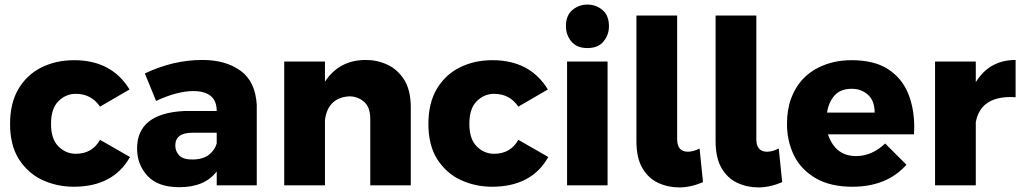

<svg xmlns="http://www.w3.org/2000/svg" viewBox="-20 -810 4468 839"><path d="M302 6Q229.5 6 165.8 -23.2Q102 -52.5 61.5 -116Q24 -177 24 -268Q24 -360 61 -422Q98 -484 161.5 -515.5Q225 -547 304 -547Q468 -547 546 -419L417 -344Q379 -400 311 -400Q268 -400 235.5 -368Q203 -336 203 -269Q203 -202 235.5 -170Q268 -138 311 -138Q383 -138 417 -199L548 -124Q475 6 302 6Z M764 8Q670 8 624.5 -41.5Q579 -91 579 -161Q579 -315 786 -325H927Q927 -412 824 -412Q755 -412 662 -369L613 -489Q736 -548 865 -548Q966 -548 1031 -501Q1096 -454 1102 -352V0H927V-61Q875 8 764 8ZM819 -113Q866 -113 892.2 -133.2Q918.5 -153.5 927 -183V-230H821Q746 -230 746 -174Q746 -149 763 -131Q780 -113 819 -113Z M1775 0H1598V-290Q1598 -342 1570.5 -365.5Q1543 -389 1506 -389Q1413 -383 1400 -286V0H1222V-541H1400V-453Q1462 -548 1579 -548Q1628.5 -548 1673.2 -527.2Q1718 -506.5 1747.5 -459.5Q1775 -414 1775 -341Z M2130 6Q2057.5 6 1993.8 -23.2Q1930 -52.5 1889.5 -116Q1852 -177 1852 -268Q1852 -360 1889 -422Q1926 -484 1989.5 -515.5Q2053 -547 2132 -547Q2296 -547 2374 -419L2245 -344Q2207 -400 2139 -400Q2096 -400 2063.5 -368Q2031 -336 2031 -269Q2031 -202 2063.5 -170Q2096 -138 2139 -138Q2211 -138 2245 -199L2376 -124Q2303 6 2130 6Z M2547 -600Q2500 -600 2476.5 -629Q2453 -658 2453 -695Q2453 -743 2481.5 -766.5Q2510 -790 2547 -790Q2584 -790 2612.5 -766.5Q2641 -743 2641 -695Q2641 -658 2617.5 -629Q2594 -600 2547 -600ZM2635 0H2458V-541H2635Z M2948 9Q2899 9 2856 -11Q2813 -31 2787 -75.5Q2761 -120 2761 -194V-742H2939V-202Q2939 -147 2986 -147Q3009 -147 3037 -161L3052 -14Q2998 9 2948 9Z M3294 9Q3245 9 3202 -11Q3159 -31 3133 -75.5Q3107 -120 3107 -194V-742H3285V-202Q3285 -147 3332 -147Q3355 -147 3383 -161L3398 -14Q3344 9 3294 9Z M3705 6Q3610 6 3546.5 -30Q3480 -68.5 3449.5 -131Q3419 -193.5 3419 -268Q3419 -331 3436.8 -379.2Q3454.5 -427.5 3485.5 -461.5Q3516.5 -495.5 3558 -515.5Q3622 -547 3701 -547Q3798 -547 3858 -509.5Q3920 -470 3947.5 -403.8Q3975 -337.5 3975 -256L3974 -223H3598Q3630 -128 3721 -128Q3790 -128 3848 -183L3941 -90Q3855 6 3705 6ZM3802 -318Q3802 -369.5 3773 -395.8Q3744 -422 3702 -422Q3653 -422 3627 -393Q3601 -364 3594 -318Z M4244 0H4066V-541H4244V-451Q4304 -548 4418 -548V-385L4397 -386Q4264 -386 4244 -276Z"/></svg>

Font: Argentum Novus
Style: Bold
Weight: 700
Designer: Julieta Ulanovsky (font) & Cristiano Sobral (main changes)
Foundry: Julieta Ulanovsky (font) & Cristiano Sobral (main changes)
Version: Version 3.00;November 27, 2020;FontCreator 13.0.0.2655 64-bi